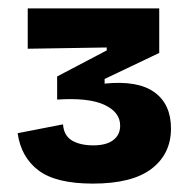

<svg xmlns="http://www.w3.org/2000/svg" viewBox="-20 -698 461 457"><path d="M201 -261Q113 -261 71.5 -292.5Q30 -324 22 -381L130 -402Q132 -375 151.5 -363.5Q171 -352 202 -352Q233 -352 249.5 -364.5Q266 -377 266 -399Q266 -431 228.5 -448.5Q191 -466 116 -461V-516L234 -578V-585L46 -582V-678H359V-572L229 -510V-499Q308 -507 347.5 -478.5Q387 -450 387 -392Q387 -332 341 -296.5Q295 -261 201 -261Z"/></svg>

Font: Bricolage Grotesque 12pt Bricolage Grotesque 10pt Regular
Style: Bold
Weight: 700
Designer: Mathieu Triay
Foundry: Atelier Triay
Version: Version 1.001; ttfautohint (v1.8.4.7-5d5b);gftools[0.9.33.de